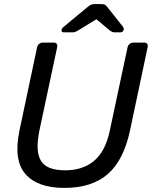

<svg xmlns="http://www.w3.org/2000/svg" viewBox="-20 -908 742 938"><path d="M75 -270 161 -676Q163 -687 171 -693.5Q179 -700 189 -700H241Q264 -700 259 -676L172 -268Q152 -169 180 -122.5Q208 -76 298 -76Q385 -76 440 -122.5Q495 -169 516 -268L603 -676Q605 -687 613.5 -693.5Q622 -700 632 -700H683Q706 -700 701 -676L615 -270Q584 -125 506.5 -57.5Q429 10 294 10Q164 10 104.5 -57.5Q45 -125 75 -270ZM281 -761Q281 -769 290 -776L407 -873Q420 -884 427.5 -886Q435 -888 443 -888H475Q484 -888 490 -886Q496 -884 505 -873L581 -777Q586 -770 584 -762Q581 -750 568 -750H540Q534 -750 529 -752Q524 -754 519 -757L451 -814L358 -757Q352 -754 347 -752Q342 -750 335 -750H292Q279 -750 281 -761Z"/></svg>

Font: SVN-Rubik
Style: Italic
Weight: 400
Italic angle: -12°
Designer: Hubert and Fischer
Foundry: Hubert & Fischer
Version: Version 2.101; ttfautohint (v1.8.3)